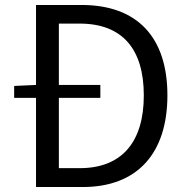

<svg xmlns="http://www.w3.org/2000/svg" viewBox="-20 -753 752 773"><path d="M217 -76V-359H384V-411H217V-658H301C473 -658 559 -555 559 -369C559 -184 473 -76 301 -76ZM125 -733V-411L37 -407V-359H125V0H313C534 0 654 -137 654 -369C654 -602 534 -733 308 -733Z"/></svg>

Font: Noto Sans CJK SC Regular
Style: Regular
Weight: 400
Designer: Ryoko NISHIZUKA (kana & ideographs); Paul D. Hunt (Latin, Greek & Cyrillic); Wenlong ZHANG (bopomofo); Sandoll Communica
Foundry: Adobe Systems Incorporated
Version: Version 1.004;PS 1.004;hotconv 1.0.82;makeotf.lib2.5.63406